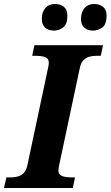

<svg xmlns="http://www.w3.org/2000/svg" viewBox="-52 -940 553 960"><path d="M-32 0 -20 -53H2Q22 -53 39 -58Q56 -63 68 -76.5Q80 -90 85 -114L188 -599Q190 -607 191 -614.5Q192 -622 192 -627Q192 -647 175 -654Q158 -661 123 -661H109L120 -714H463L452 -661H430Q410 -661 393 -656Q376 -651 364 -637.5Q352 -624 347 -600L244 -115Q243 -108 241.5 -100Q240 -92 240 -87Q240 -68 257 -60.5Q274 -53 308 -53H323L312 0ZM414 -787Q386 -787 369.5 -802Q353 -817 353 -845Q353 -879 370.5 -899.5Q388 -920 419 -920Q446 -920 463.5 -905.5Q481 -891 481 -862Q481 -819 460 -803Q439 -787 414 -787ZM218 -787Q190 -787 173.5 -802Q157 -817 157 -845Q157 -879 174.5 -899.5Q192 -920 223 -920Q251 -920 268 -905.5Q285 -891 285 -862Q285 -819 264 -803Q243 -787 218 -787Z"/></svg>

Font: Noto Serif
Style: Italic
Weight: 400
Italic angle: -12°
Designer: Monotype Design Team
Foundry: Monotype Imaging Inc.
Version: Version 2.013